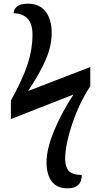

<svg xmlns="http://www.w3.org/2000/svg" viewBox="-20 -780 548 1040"><path d="M232 100Q232 27 273.5 -73Q315 -173 378 -268L39 -135V-235Q103 -351 129.5 -432Q156 -513 156 -591Q156 -652 128.5 -680Q101 -708 54 -708Q54 -729 72 -744.5Q90 -760 132 -760Q194 -760 227 -717.5Q260 -675 260 -601Q260 -533 229 -459.5Q198 -386 132 -287L469 -417V-313Q411 -226 372 -111Q333 4 333 82Q333 124 352.5 145.5Q372 167 423 168Q423 240 346 240Q287 240 259.5 201.5Q232 163 232 100Z"/></svg>

Font: Noto Serif SemiBold
Style: Regular
Weight: 600
Designer: Monotype Design Team
Foundry: Monotype Imaging Inc.
Version: Version 1.001